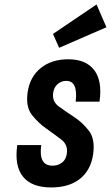

<svg xmlns="http://www.w3.org/2000/svg" viewBox="-20 -813 487 843"><path d="M389 -135.9Q398.3 -203 370.2 -239.1Q342.1 -275.3 305.2 -299.5Q268.3 -323.7 238.4 -345.4Q208.4 -367 213.3 -404.6Q216.4 -429 232.6 -443.4Q248.9 -457.9 270.7 -457.9Q297.4 -457.9 307.5 -434.8Q317.6 -411.7 312.3 -366.7H416.9Q430 -456.4 394.1 -504.6Q358.1 -552.7 279.6 -552.7Q206.6 -552.7 158.8 -514.1Q111 -475.6 101.3 -407.6Q92.3 -344.3 120.1 -308.6Q148 -273 183.9 -248Q219.7 -223 249.5 -199.9Q279.3 -176.7 273.4 -138.6Q270.3 -113.3 252.9 -99.4Q235.4 -85.6 210.3 -85.6Q179.6 -85.6 167.1 -108.1Q154.6 -130.6 161.1 -176H55.9Q42.7 -84.9 80.9 -37.4Q119.1 10 204.6 10Q283.4 10 331 -27.7Q378.6 -65.4 389 -135.9ZM239.6 -603.1 447.3 -693.3 403.9 -793.4 212.6 -664Z"/></svg>

Font: Secuela ExtLt
Style: Italic
Weight: 200
Italic angle: -8°
Designer: Fernando Haro
Foundry: deFharo
Version: Version 1.704